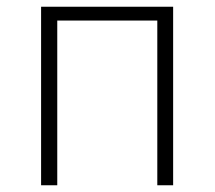

<svg xmlns="http://www.w3.org/2000/svg" viewBox="-20 -550 637 570"><path d="M102 0V-530H494V0H447V-489H150V0Z"/></svg>

Font: Noto Sans TC ExtraLight
Style: Regular
Weight: 250
Designer: Ryoko NISHIZUKA  (kana, bopomofo & ideographs); Paul D. Hunt (Latin, Greek & Cyrillic); Sandoll Communications , Soo-you
Foundry: Adobe
Version: Version 2.004-H2;hotconv 1.0.118;makeotfexe 2.5.65603